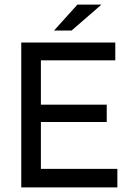

<svg xmlns="http://www.w3.org/2000/svg" viewBox="-20 -811 563 831"><path d="M488 0H72V-627H479V-550H157V-358H442V-283H157V-80H488ZM419 -791 290 -679H214L315 -791Z"/></svg>

Font: Blinker
Style: Regular
Weight: 400
Designer: Juergen Huber
Foundry: supertype
Version: 1.017